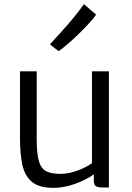

<svg xmlns="http://www.w3.org/2000/svg" viewBox="-20 -903 638 931"><path d="M240 8Q168.5 8 133.8 -22Q99 -52 88 -105.8Q77 -159.5 77 -230V-557H158V-227Q158 -157 168.8 -121Q179.5 -85 204.5 -72.5Q229.5 -60 273 -60Q301 -60 330.5 -68Q360 -76 385.2 -88Q410.5 -100 426 -112V-557H508V6H476Q456.5 6 445.8 0.2Q435 -5.5 435 -27V-57.5Q396 -30 342.5 -11Q289 8 240 8ZM264 -655 222 -688Q266.5 -736 308 -783.2Q349.5 -830.5 387 -883L446 -832Q433.5 -813.5 409.8 -787.8Q386 -762 358.5 -735.5Q331 -709 305.5 -687.2Q280 -665.5 264 -655Z"/></svg>

Font: Merriweather Sans Light
Style: Regular
Weight: 300
Designer: Eben Sorkin
Foundry: Eben Sorkin
Version: Version 2.001; ttfautohint (v1.8.3)